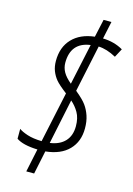

<svg xmlns="http://www.w3.org/2000/svg" viewBox="-123 -823 654 944"><g transform="rotate(15 203.5 -351.0)"><path d="M108.9 58.1 133.8 -60.1Q59.6 -62.5 25.9 -85.9V-136.2Q40 -125.5 69.6 -115.7Q99.1 -106 143.1 -105L198.2 -362.8Q156.7 -394.5 141.6 -412.8Q126.5 -431.2 117.7 -453.6Q108.9 -476.1 108.9 -504.9Q108.9 -574.7 149.7 -617.7Q190.4 -660.6 263.2 -668.9L283.2 -759.8H323.2L304.2 -670.9Q362.3 -669.4 407.2 -643.1L383.8 -599.1Q335.4 -625.5 293.9 -627L243.2 -388.2Q282.7 -356 298.6 -333.7Q314.5 -311.5 323.7 -283.9Q333 -256.3 333 -220.2Q333 -153.3 292 -111.1Q251 -68.8 173.8 -61L148.9 58.1ZM287.1 -219.2Q287.1 -260.7 271.2 -288.3Q255.4 -315.9 231.9 -335.9L184.1 -106.9Q233.9 -113.8 260.5 -142.6Q287.1 -171.4 287.1 -219.2ZM155.8 -507.8Q155.8 -482.9 168 -460.9Q180.2 -439 209 -415L253.9 -624Q155.8 -610.8 155.8 -507.8Z"/></g></svg>

Font: TypoPRO Open Sans Condensed
Style: Italic
Weight: 300
Width: 3
Italic angle: -12°
Foundry: Ascender Corporation
Version: Version 1.10